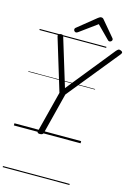

<svg xmlns="http://www.w3.org/2000/svg" viewBox="-209 -1240 1189 1726"><g transform="rotate(15 385.0 -377.0)"><path d="M245 14Q218 14 222 -5L320 -389L173 -872Q168 -886 174.5 -893.5Q181 -901 194 -902Q209 -904 214.5 -899Q220 -894 223 -882L357 -443L711 -883Q723 -897 731.5 -901.5Q740 -906 754 -900Q766 -896 769.5 -888Q773 -880 764 -868L375 -388L278 -5Q273 14 245 14ZM322 -952Q314 -952 307.5 -959Q301 -966 301 -974Q301 -980 302.5 -983Q304 -986 308 -990L480 -1129Q489 -1136 495.5 -1139Q502 -1142 510 -1142Q517 -1142 523 -1138.5Q529 -1135 534 -1128L652 -988Q656 -984 657 -980.5Q658 -977 658 -973Q658 -964 650 -958Q642 -952 635 -952Q629 -952 624.5 -954.5Q620 -957 616 -962L502 -1077L343 -961Q336 -956 331.5 -954Q327 -952 322 -952ZM0 378H621V388H0ZM0 -20H621V0H0ZM0 -505H621V-500H0ZM0 -898H621V-888H0Z"/></g></svg>

Font: Playwrite DE SAS Guides
Style: Regular
Weight: 400
Designer: Veronika Burian, José Scaglione
Foundry: TypeTogether
Version: Version 1.003